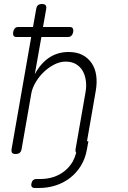

<svg xmlns="http://www.w3.org/2000/svg" viewBox="-20 -760 640 960"><path d="M62 -575Q51 -575 47.5 -582Q44 -589 46 -600Q48 -611 54 -618Q60 -625 71 -625H145L161 -715Q163 -728 170 -734Q177 -740 190 -740Q203 -740 208 -734Q213 -728 211 -715L195 -625H329Q340 -625 344 -618Q348 -611 346 -600Q344 -589 337.5 -582Q331 -575 320 -575H187L154 -389Q183 -443 225.5 -471.5Q268 -500 323 -500Q364 -500 392.5 -485Q421 -470 438.5 -444Q456 -418 461 -383Q466 -348 459 -307L415 -54H422L415 -15Q407 32 385 68Q363 104 331 129Q299 154 259 167Q219 180 174 180H155Q144 180 139.5 174.5Q135 169 137 158Q139 147 145.5 141Q152 135 163 135H182Q217 135 247.5 125Q278 115 302 96Q326 77 343 49Q354 29 361 4Q356 -2 358 -15L407 -295Q413 -326 409.5 -354.5Q406 -383 394 -404.5Q382 -426 360.5 -439Q339 -452 308 -452Q280 -452 251.5 -437.5Q223 -423 199 -400Q175 -377 158.5 -349Q142 -321 137 -295L88 -15Q86 -2 78.5 4Q71 10 58 10Q45 10 40.5 4Q36 -2 38 -15L136 -575Z"/></svg>

Font: Maple Mono NL Thin
Style: Italic
Weight: 250
Italic angle: -10°
Monospace: yes
Designer: subframe7536
Version: Version 7.000